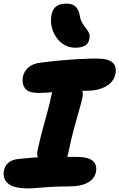

<svg xmlns="http://www.w3.org/2000/svg" viewBox="-29 -1035 663 1066"><path d="M186 -519Q127 -519 109 -545.5Q91 -572 98 -608Q105 -642 131 -662.5Q157 -683 196 -687Q258 -695 315 -700Q372 -705 421 -707.5Q470 -710 507 -710Q571 -710 595.5 -688Q620 -666 612 -625Q602 -578 557.5 -554.5Q513 -531 454 -531Q410 -531 374.5 -530Q339 -529 310.5 -527Q282 -525 259.5 -523Q237 -521 219 -520Q201 -519 186 -519ZM273 -120Q224 -120 198 -141Q172 -162 179 -197Q191 -254 205.5 -308.5Q220 -363 234 -413Q248 -463 256 -504Q264 -545 282.5 -565Q301 -585 339 -585Q383 -585 410 -559Q437 -533 429 -495Q423 -466 409.5 -420.5Q396 -375 380.5 -316.5Q365 -258 351 -189Q338 -120 273 -120ZM127 11Q45 11 14.5 -17Q-16 -45 -7 -88Q-2 -114 17 -131Q36 -148 70 -152Q119 -157 154 -160Q189 -163 216.5 -164Q244 -165 269.5 -165Q295 -165 324.5 -164.5Q354 -164 394 -164Q445 -164 470 -152Q495 -140 501.5 -121Q508 -102 504 -81Q497 -44 460 -22Q423 0 352 0Q301 0 257 2.5Q213 5 179.5 8Q146 11 127 11ZM390 -770Q359 -770 333.5 -783Q308 -796 290 -819Q272 -842 262.5 -870Q253 -898 254 -928Q256 -973 277 -994Q298 -1015 341 -1015Q374 -1015 391.5 -997.5Q409 -980 414 -948Q418 -924 428 -907.5Q438 -891 448.5 -878Q459 -865 465 -851.5Q471 -838 467 -818Q462 -791 440.5 -780.5Q419 -770 390 -770Z"/></svg>

Font: Shantell Sans ExtraBold
Style: Italic
Weight: 800
Italic angle: -11°
Designer: Stephen Nixon, Anya Danilova, Shantell Martin
Foundry: Arrow Type
Version: Version 1.011;[c5ecc13dd]